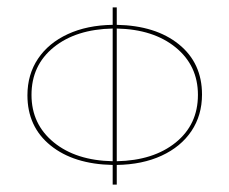

<svg xmlns="http://www.w3.org/2000/svg" viewBox="-20 -488 619 518"><path d="M295 -43V10H284V-43Q179 -45 116.5 -95.5Q54 -146 54 -231Q54 -287 82.5 -329.5Q111 -372 163 -396Q215 -420 284 -421V-468H295V-421Q400 -419 462.5 -368.5Q525 -318 525 -233Q525 -177 496.5 -134.5Q468 -92 416 -68Q364 -44 295 -43ZM284 -53V-411Q185 -409 125 -360.5Q65 -312 65 -232Q65 -153 125 -104Q185 -55 284 -53ZM514 -232Q514 -311 454 -360Q394 -409 295 -411V-53Q394 -55 454 -103.5Q514 -152 514 -232Z"/></svg>

Font: Ysabeau SC Hairline
Style: Regular
Weight: 100
Designer: Christian Thalmann (Catharsis Fonts)
Version: Version 0.003